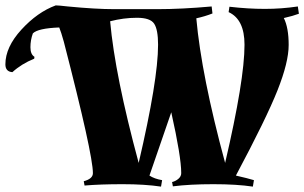

<svg xmlns="http://www.w3.org/2000/svg" viewBox="-120 -684 1130 713"><path d="M819 9Q759 0 672 0Q585 0 522 8L519 -8Q532 -11 542.5 -20Q553 -29 553 -41Q553 -102 516 -267Q501 -222 435 -32Q453 -20 482 -15L478 9Q418 0 335.5 0Q253 0 194 5L191 -11Q225 -20 225 -41Q225 -111 117 -529Q107 -565 100 -582Q21 -579 2 -560Q-7 -535 -7 -508.5Q-7 -482 8 -473L7 -466Q-40 -447 -74 -416Q-100 -418 -100 -445Q-100 -509 -40.5 -574Q19 -639 87 -664Q97 -664 132 -660Q235 -650 305 -650Q375 -650 464.5 -650Q554 -650 666 -660L669 -634Q641 -623 609 -616Q628 -404 716 -79Q788 -387 788 -518Q788 -612 729 -639L732 -659Q801 -651 863.5 -651Q926 -651 986 -660L990 -633Q969 -625 934 -617Q952 -581 952 -517Q952 -453 910.5 -348.5Q869 -244 756 -32Q800 -22 823 -15ZM289 -605Q307 -404 395 -79Q467 -387 467 -518Q467 -574 452.5 -596Q438 -618 388.5 -618Q339 -618 289 -605Z"/></svg>

Font: Almendra SC
Style: Bold
Weight: 700
Designer: Ana Sanfelippo
Foundry: Ana Sanfelippo
Version: Version 1.003